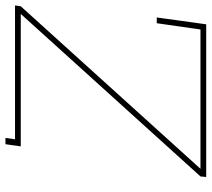

<svg xmlns="http://www.w3.org/2000/svg" viewBox="-56 -719 775 703"><g transform="rotate(-90 331.5 -367.5)"><path d="M619 -181H598L575 -21H65L660 -679L663 -700H173L178 -735H155L147 -679H632L37 -21L35 0H594Z"/></g></svg>

Font: Josefin Slab Thin ExtraLight
Style: Italic
Weight: 250
Italic angle: -12°
Version: Version 2.000